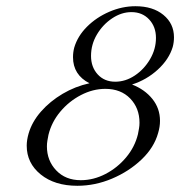

<svg xmlns="http://www.w3.org/2000/svg" viewBox="-20 -586 580 618"><path d="M229 12Q156 12 111 -24.5Q66 -61 66 -117Q66 -135 72 -156Q83 -194 112 -227Q141 -260 181.5 -284Q222 -308 268 -318Q215 -345 215 -402Q215 -418 219 -433Q230 -470 260 -500Q290 -530 331.5 -548Q373 -566 416 -566Q472 -566 506 -538Q540 -510 540 -466Q540 -450 536 -435Q524 -395 488 -362Q452 -329 405 -314Q446 -298 470.5 -267.5Q495 -237 495 -197Q495 -178 489 -158Q476 -111 435.5 -72.5Q395 -34 340.5 -11Q286 12 229 12ZM351 -323Q384 -323 414 -343Q444 -363 463 -395.5Q482 -428 482 -464Q482 -500 460 -523.5Q438 -547 403 -547Q371 -547 341 -527Q311 -507 292 -475Q273 -443 273 -406Q273 -370 294.5 -346.5Q316 -323 351 -323ZM240 -6Q281 -6 319.5 -26Q358 -46 386 -79.5Q414 -113 424 -154Q426 -164 427.5 -173Q429 -182 429 -191Q429 -238 399 -269Q369 -300 319 -300Q279 -300 240.5 -280Q202 -260 174 -226.5Q146 -193 136 -152Q134 -142 132.5 -133Q131 -124 131 -115Q131 -69 161 -37.5Q191 -6 240 -6Z"/></svg>

Font: MonteCarlo
Style: Regular
Weight: 400
Designer: Robert E. Leuschke
Foundry: Robert E. Leuschke
Version: Version 1.010; ttfautohint (v1.8.3)